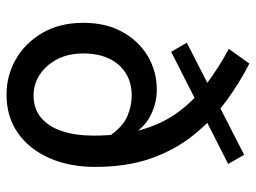

<svg xmlns="http://www.w3.org/2000/svg" viewBox="-118 -655 785 589"><g transform="rotate(90 274.5 -360.5)"><path d="M270 12Q212 12 162 -16.5Q112 -45 81 -98Q50 -151 50 -224Q50 -293 78 -343.5Q106 -394 152.5 -421.5Q199 -449 255 -449Q298 -449 337 -428.5Q376 -408 399 -362L400 -300Q370 -344 338 -358Q306 -372 273 -372Q233 -372 204 -353.5Q175 -335 159.5 -302Q144 -269 144 -224Q144 -177 162 -143Q180 -109 209 -90Q238 -71 273 -71Q313 -71 340.5 -93.5Q368 -116 382 -157.5Q396 -199 396 -255Q396 -340 377.5 -403.5Q359 -467 324 -514.5Q289 -562 240 -599.5Q191 -637 130 -670L175 -733Q236 -702 292.5 -660Q349 -618 394.5 -561.5Q440 -505 466 -431Q492 -357 492 -260Q492 -180 464.5 -118.5Q437 -57 387.5 -22.5Q338 12 270 12ZM139 -493 111 -541 455 -717 483 -668Z"/></g></svg>

Font: Assistant ExtraLight SemiBold
Style: Regular
Weight: 600
Version: Version 3.000